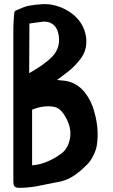

<svg xmlns="http://www.w3.org/2000/svg" viewBox="-20 -890 544 921"><path d="M74 11Q56 11 50 4.5Q44 -2 44 -20V-755Q44 -778 48 -824Q48 -836 55 -839Q99 -859 116 -862Q192 -876 235 -866Q301 -851 344.5 -808Q388 -765 394 -703V-688Q394 -645 368 -610Q344 -578 316 -554Q311 -549 253 -506Q257 -506 262.5 -505.5Q268 -505 271 -504.5Q274 -504 277 -504Q348 -500 392 -440Q412 -412 423 -382L424 -381Q459 -278 444 -191Q441 -171 428.5 -145.5Q416 -120 402 -105Q346 -47 300 -29Q275 -19 253 -16L148 5Q108 11 74 11ZM120 -539Q195 -581 232 -620Q275 -666 259 -733Q252 -760 233 -774Q214 -788 186 -786Q174 -785 151 -781.5Q128 -778 121 -777ZM134 -97Q149 -98 172 -103Q233 -120 281 -159Q293 -169 301 -185H302Q339 -258 290 -336Q268 -373 237 -378Q188 -386 134 -364Z"/></svg>

Font: Because We Connect
Style: Regular
Weight: 400
Designer: Liz Wetzel, Aaron Williamson, Russ McMullin
Foundry: Red Hat
Version: Version 1.000